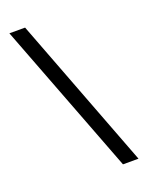

<svg xmlns="http://www.w3.org/2000/svg" viewBox="-159 -846 788 1023"><g transform="rotate(-20 235.0 -334.5)"><path d="M356 97 26 -766H115L444 97Z"/></g></svg>

Font: HostGroteskRegular
Style: Regular
Weight: 400
Designer: Doukan Karapınar based on Poppins by Indian Type Foundry, Jonny Pinhorn
Foundry: Element Type
Version: Version 1.001; ttfautohint (v1.8.4.7-5d5b)